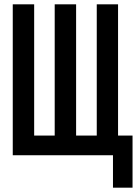

<svg xmlns="http://www.w3.org/2000/svg" viewBox="-20 -718 640 888"><path d="M502.5 150V0H39V-698H138V-91H233V-698H332V-91H427.5V-698H526V-91H593V150Z"/></svg>

Font: Lilex Medium
Style: Regular
Weight: 500
Designer: Mike Abbink, Paul van der Laan, Pieter van Rosmalen, Mikhael Khrustik
Foundry: Mikhael Khrustik
Version: Version 1.100